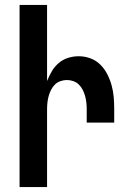

<svg xmlns="http://www.w3.org/2000/svg" viewBox="-20 -755 540 775"><path d="M59 0V-735H170V-428Q178 -448 189 -467Q200 -486 217 -500.5Q234 -515 255 -521.5Q276 -528 298 -528Q322 -528 345 -519.5Q368 -511 385 -494Q402 -477 413 -455.5Q424 -434 430.5 -410.5Q437 -387 439 -363Q441 -339 441 -315V-260H330V-315Q330 -328 328.5 -341.5Q327 -355 323.5 -367.5Q320 -380 314 -392Q308 -404 298.5 -413.5Q289 -423 276 -427.5Q263 -432 250 -432Q237 -432 224 -427.5Q211 -423 201.5 -413.5Q192 -404 186 -392Q180 -380 176.5 -367.5Q173 -355 171.5 -341.5Q170 -328 170 -315V0Z"/></svg>

Font: Moesevka
Style: Bold
Weight: 700
Monospace: yes
Designer: Belleve Invis
Foundry: Belleve Invis
Version: Version 32.5.0; ttfautohint (v1.8.4)